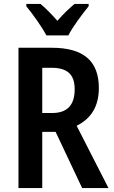

<svg xmlns="http://www.w3.org/2000/svg" viewBox="-20 -957 578 977"><path d="M216 -777H328C350 -821 399 -886 431 -925V-937H359C329 -911 304 -888 272 -851C242 -885 212 -916 186 -937H114V-925C147 -885 194 -819 216 -777ZM243 -714H74V0H195V-286H263L398 0H532L370 -317C443 -353 483 -415 483 -509C483 -646 406 -714 243 -714ZM242 -612C322 -612 360 -579 360 -503C360 -421 321 -382 246 -382H195V-612Z"/></svg>

Font: Noto Sans Ethiopic Cond SemBd
Style: Regular
Weight: 600
Width: 3
Designer: Monotype Design Team
Foundry: Monotype Imaging Inc.
Version: Version 2.102